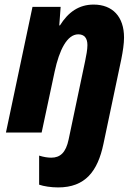

<svg xmlns="http://www.w3.org/2000/svg" viewBox="-20 -579 600 839"><path d="M234 240C353 240 407 169 432 50L510 -320C517 -355 522 -388 522 -415C522 -506 472 -559 389 -559C325 -559 278 -526 242 -468H239L245 -549H122L6 0H162L219 -267C239 -360 273 -429 322 -429C348 -429 362 -413 362 -382C362 -362 357 -336 352 -312L280 30C268 88 243 110 204 110C188 110 170 107 151 101V228C171 235 203 240 234 240Z"/></svg>

Font: Noto Sans SemiCondensed ExtraBold
Style: Italic
Weight: 800
Width: 4
Italic angle: -12°
Designer: Monotype Design Team
Foundry: Monotype Imaging Inc.
Version: Version 2.013